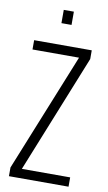

<svg xmlns="http://www.w3.org/2000/svg" viewBox="-95 -909 536 955"><g transform="rotate(10 172.5 -431.0)"><path d="M22 0V-44L263 -641H28V-688H319V-644L79 -47H323V0ZM147 -795V-862H198V-795Z"/></g></svg>

Font: Saira ExtraCondensed Light
Style: Regular
Weight: 300
Width: 2
Designer: Hector Gatti with collaboration of the Omnibus-Type team
Foundry: Omnibus-Type
Version: Version 1.101